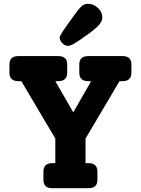

<svg xmlns="http://www.w3.org/2000/svg" viewBox="-20 -997 746 1017"><path d="M339 -754Q324 -754 310 -768.5Q296 -783 296 -799Q296 -812 365 -905Q395 -948 410.5 -962.5Q426 -977 446 -977Q475 -977 498.5 -955Q522 -933 522 -906Q522 -885 505 -865.5Q488 -846 448 -817Q394 -778 373 -766Q352 -754 339 -754ZM629 -700Q676 -700 676 -656V-612Q676 -567 629 -567H613L433 -263V-133H448Q496 -133 496 -88V-44Q496 0 448 0H258Q210 0 210 -44V-88Q210 -133 258 -133H273V-263L93 -567H78Q30 -567 30 -612V-656Q30 -700 78 -700H288Q336 -700 336 -656V-612Q336 -567 288 -567H273L368 -402L463 -567H448Q400 -567 400 -612V-656Q400 -700 448 -700Z"/></svg>

Font: Solway ExtraBold
Style: Regular
Weight: 800
Designer: Mariya V. Pigoulevskaya
Foundry: The Northern Block Ltd.
Version: Version 1.000;hotconv 1.0.109;makeotfexe 2.5.65596